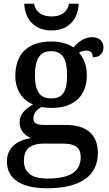

<svg xmlns="http://www.w3.org/2000/svg" viewBox="-20 -769 584 1028"><path d="M256 -606C354 -606 399 -674 401 -749H350C339 -701 305 -681 256 -681C207 -681 173 -701 162 -749H110C112 -674 158 -606 256 -606ZM232 239C418 239 504 167 504 50C504 -38 455 -100 332 -100H218C170 -100 159 -113 159 -136C159 -164 179 -184 203 -196C216 -193 241 -191 257 -191C384 -191 445 -264 445 -365C445 -422 427 -459 403 -487C415 -494 427 -498 444 -498C469 -498 477 -481 477 -462C518 -462 534 -487 534 -516C534 -545 514 -570 473 -570C428 -570 394 -539 373 -515C351 -532 306 -547 257 -547C125 -547 62 -477 62 -362C62 -291 98 -233 157 -210C109 -182 85 -154 85 -113C85 -69 115 -43 145 -30C75 -19 17 20 17 95C17 186 88 239 232 239ZM254 -242C192 -242 167 -283 167 -364C167 -449 191 -495 253 -495C317 -495 339 -451 339 -365C339 -282 318 -242 254 -242ZM234 187C139 187 108 147 108 91C108 16 161 0 213 0H316C378 0 412 17 412 72C412 140 370 187 234 187Z"/></svg>

Font: Noto Serif Devanagari Medium
Style: Regular
Weight: 500
Designer: Universal Thirst, Indian Type Foundry and the Monotype Design Team
Foundry: Monotype Imaging Inc.
Version: Version 2.004